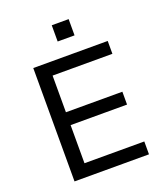

<svg xmlns="http://www.w3.org/2000/svg" viewBox="-160 -1013 972 1122"><g transform="rotate(-20 325.5 -451.5)"><path d="M108 0V-705H571V-625H199V-397H550V-317H199V-80H571V0ZM295 -802V-903H400V-802Z"/></g></svg>

Font: Nunito Sans 7pt
Style: Regular
Weight: 400
Designer: Vernon Adams
Foundry: Vernon Adams
Version: Version 3.101;gftools[0.9.27]